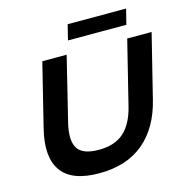

<svg xmlns="http://www.w3.org/2000/svg" viewBox="-139 -1138 1248 1280"><g transform="rotate(-15 484.5 -497.5)"><path d="M969.2 -810.1 860.8 -373Q815.9 -188 697.5 -89.1Q579.1 9.8 390.1 9.8Q201.2 9.8 131.1 -88.6Q61 -187 106.9 -373L214.8 -810.1H382.8L275.9 -374Q246.6 -255.9 280.5 -199Q314.5 -142.1 426.8 -142.1Q538.1 -142.1 601.3 -199.2Q664.6 -256.3 692.9 -374L800.8 -810.1ZM845.2 -1004.9 818.8 -899.9H416L441.9 -1004.9Z"/></g></svg>

Font: Sinkin Sans 700 Bold Italic
Style: Bold Italic
Weight: 700
Italic angle: -112°
Designer: Keith Bates
Foundry: K-Type
Version: Sinkin Sans (version 1.0)  by Keith Bates   •   © 2014   www